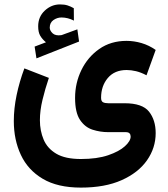

<svg xmlns="http://www.w3.org/2000/svg" viewBox="-20 -603 762 869"><path d="M188 -411.6Q171.4 -425.3 162.1 -441.2Q152.8 -457 152.8 -483.9Q152.8 -527.3 182.9 -555.2Q212.9 -583 251.5 -583Q271.5 -583 285.4 -578.6Q299.3 -574.2 314 -565.9L314.5 -509.8Q286.6 -523.9 258.3 -523.9Q238.8 -523.9 221.9 -512.2Q205.1 -500.5 205.1 -477.5Q205.6 -463.9 218.3 -452.1Q231 -440.4 256.8 -443.8Q257.8 -443.8 260.7 -444.8L330.1 -470.2L337.9 -415L145 -338.9L136.7 -392.1ZM346.2 246.1Q240.7 246.1 173.6 206.3Q106.4 166.5 74.5 98.1Q42.5 29.8 42.5 -55.2Q42.5 -111.8 55.2 -172.6Q67.9 -233.4 90.3 -293.5L201.2 -250.5Q184.1 -200.2 172.4 -151.4Q160.6 -102.5 160.6 -59.1Q160.6 -11.2 177.5 28.8Q194.3 68.8 234.9 92.8Q275.4 116.7 346.2 116.7Q419.4 116.7 469.5 99.6Q519.5 82.5 545.4 58.8Q571.3 35.2 571.3 15.1Q571.3 6.3 566.4 0.7Q561.5 -4.9 548.8 -4.9H469.7Q433.6 -4.9 399.2 -15.9Q364.7 -26.9 342.3 -60.1Q319.8 -93.3 319.8 -159.7Q319.8 -227.1 348.4 -285.9Q377 -344.7 429.2 -381.3Q481.4 -418 552.7 -418Q586.9 -418 620.8 -408Q654.8 -397.9 684.6 -377L643.1 -262.2Q618.2 -275.4 595.7 -280.8Q573.2 -286.1 553.2 -286.1Q498.5 -286.1 468 -250Q437.5 -213.9 437.5 -160.2Q437.5 -145 446 -140.4Q454.6 -135.7 470.2 -135.7H543.9Q624.5 -135.7 654.5 -97.7Q684.6 -59.6 684.6 -0.5Q684.6 66.4 645.3 122.6Q606 178.7 530.5 212.4Q455.1 246.1 346.2 246.1Z"/></svg>

Font: Vazirmatn RD UI FD
Style: Bold
Weight: 700
Designer: Saber Rastikerdar
Foundry: Saber Rastikerdar
Version: Version 33.003